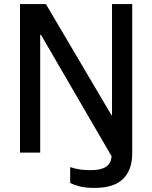

<svg xmlns="http://www.w3.org/2000/svg" viewBox="-20 -723 746 941"><path d="M324 174V96Q367 111 423 111Q472 111 497.5 96Q523 81 527 43L181 -552H177V25H78V-703H205L526 -159H529V-703H628V29Q628 110 583 154Q538 198 443 198Q405 198 377.5 192Q350 186 324 174Z"/></svg>

Font: Gmarket Sans TTF Medium
Style: Regular
Weight: 500
Designer: Creative Director : Sungho Lee; Art Director : Kiwoong Choi; Project Manager : Sori Yang, Jongwook Yoon; Font Designer :
Foundry: Sandoll Inc.
Version: Version 1.000;hotconv 1.0.109;makeotfexe 2.5.65596